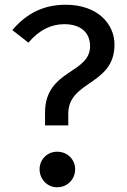

<svg xmlns="http://www.w3.org/2000/svg" viewBox="-20 -777 536 810"><path d="M257 -757C167 -757 94 -723 32 -650L100 -597C145 -651 197 -675 251 -675C318 -675 360 -642 360 -582C360 -465 170 -484 170 -302V-248H268V-297C268 -438 463 -416 463 -589C463 -675 393 -757 257 -757ZM221 -137C179 -137 147 -104 147 -63C147 -21 179 13 221 13C265 13 297 -21 297 -63C297 -104 265 -137 221 -137Z"/></svg>

Font: Glow Sans SC Normal Medium
Style: Regular
Weight: 600
Designer: Ryoko NISHIZUKA (kana, bopomofo & ideographs); Paul D. Hunt (Latin, Greek & Cyrillic); Sandoll Communications, Soo-young
Version: Version 0.93